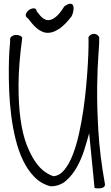

<svg xmlns="http://www.w3.org/2000/svg" viewBox="-20 -1012 604 1042"><path d="M463.9 -289.1Q453.1 -249 437.5 -199.2Q421.9 -149.4 397.5 -105.5Q373 -61.5 338.4 -31.2Q303.7 -1 254.9 -1Q204.1 -13.7 167.5 -50.8Q130.9 -87.9 105.5 -140.6Q80.1 -193.4 64.5 -257.3Q48.8 -321.3 40.5 -388.2Q32.2 -455.1 29.8 -520Q27.3 -585 27.8 -639.6Q28.3 -694.3 30.8 -733.9Q33.2 -773.4 35.2 -790Q32.2 -805.7 42 -813.5Q51.8 -821.3 64.5 -822.3Q77.1 -823.2 88.4 -818.4Q99.6 -813.5 100.6 -805.7Q81.1 -662.1 80.6 -552.7Q80.1 -443.4 91.8 -361.8Q103.5 -280.3 125.5 -224.6Q147.5 -168.9 172.4 -133.3Q197.3 -97.7 223.6 -79.6Q250 -61.5 270.5 -55.7Q303.7 -58.6 329.6 -90.3Q355.5 -122.1 375 -172.4Q394.5 -222.7 408.7 -286.1Q422.9 -349.6 432.6 -417Q442.4 -484.4 448.2 -550.3Q454.1 -616.2 457 -669.9Q460 -723.6 460.4 -761.2Q460.9 -798.8 460 -809.6Q466.8 -821.3 476.1 -825.2Q485.4 -829.1 493.7 -828.1Q502 -827.1 508.8 -821.8Q515.6 -816.4 518.6 -809.6Q519.5 -784.2 514.2 -715.3Q508.8 -646.5 507.3 -542.5Q505.9 -438.5 513.7 -303.2Q521.5 -168 549.8 -11.7Q549.8 -2 543.5 2.9Q537.1 7.8 528.3 9.3Q519.5 10.7 509.8 10.3Q500 9.8 493.2 8.8L463.9 -289.1ZM179.7 -949.2Q183.6 -946.3 189.9 -937.5Q196.3 -928.7 205.1 -919.9Q213.9 -911.1 226.1 -905.8Q238.3 -900.4 253.9 -904.3Q269.5 -908.2 288.1 -924.8Q306.6 -941.4 329.1 -977.5Q351.6 -993.2 363.3 -991.7Q375 -990.2 377.9 -979Q380.9 -967.8 377.9 -951.7Q375 -935.5 368.2 -922.9Q335 -879.9 307.1 -859.9Q279.3 -839.8 255.4 -835.4Q231.4 -831.1 212.4 -838.9Q193.4 -846.7 178.2 -859.9Q163.1 -873 151.4 -887.7Q139.6 -902.3 131.8 -912.1Q116.2 -921.9 120.6 -935.5Q125 -949.2 137.7 -958Q150.4 -966.8 164.1 -966.8Q177.7 -966.8 179.7 -949.2Z"/></svg>

Font: Shadows Into Light Two
Style: Regular
Weight: 400
Designer: Kimberly Geswein
Foundry: Kimberly Geswein
Version: Version 1.003 2012